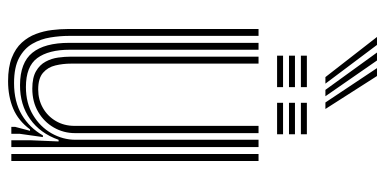

<svg xmlns="http://www.w3.org/2000/svg" viewBox="-254 -672 935 466"><g transform="rotate(90 213.0 -439.5)"><path d="M177.6 7.9Q143.6 7.9 120.7 -1.1Q97.8 -10.1 83.9 -25.4Q70 -40.8 62.9 -59.7Q55.8 -78.6 53.4 -98.7Q50.9 -118.7 50.9 -137.2V-600H67.6V-139.6Q67.6 -117.9 71.4 -94.7Q75.1 -71.4 86.6 -51.3Q98.1 -31.3 121 -18.9Q143.8 -6.6 182.2 -6.6Q227.6 -6.6 259.3 -25.5Q290.9 -44.4 309.1 -76.6H313.2L305.3 -20.7V0H288.4L288.4 -9.2L298 -45.4H294.5Q273.6 -17 244.1 -4.5Q214.5 7.9 177.6 7.9ZM354.3 0V-600H371.2V0ZM195.5 -50.9Q168.8 -50.9 153.2 -60Q137.7 -69 130.1 -83.3Q122.4 -97.5 120.2 -113.8Q118 -130.1 118 -144.4V-600H134.9V-145.2Q134.9 -125.3 139.3 -107Q143.6 -88.7 157.1 -77Q170.6 -65.2 197.7 -65.2Q222.6 -65.2 242.6 -76.7Q262.6 -88.1 274.3 -108.1Q286 -128.1 286 -153.3V-600H303.6V-154.6Q303.6 -126.8 290 -103.1Q276.4 -79.4 252.1 -65.2Q227.8 -50.9 195.5 -50.9ZM186.7 -21.1Q132.4 -21.4 108.5 -51.1Q84.5 -80.7 84.5 -140.4V-600H101.2V-142Q101.2 -90.5 121.5 -62.9Q141.8 -35.4 191.8 -35.4Q231.1 -35.4 259.8 -52.8Q288.5 -70.1 304.1 -97.6Q319.7 -125.2 319.7 -155.5V-600H337.4V0H320.9V-46.2L323.8 -114.7H319.8Q304.2 -70.2 269.5 -45.5Q234.7 -20.8 186.7 -21.1ZM230 -702.8V-717.3H306.3V-702.8ZM115.6 -645V-659.5H191.9V-645ZM115.6 -673.9V-688.4H191.9V-673.9ZM115.6 -702.8V-717.3H191.9V-702.8ZM230 -645V-659.5H306.3V-645ZM230 -673.9V-688.4H306.3V-673.9ZM167.6 -762.3 70.2 -887.5H89.5L183.5 -762.3ZM198.6 -762.3 108 -887.5H127.3L214.1 -762.3ZM229.2 -762.3 145.8 -887.5H165L245 -762.3Z"/></g></svg>

Font: Big Shoulders Inline Text SC Thin
Style: Regular
Weight: 100
Designer: Patric King
Foundry: XO Type Co
Version: Version 2.002